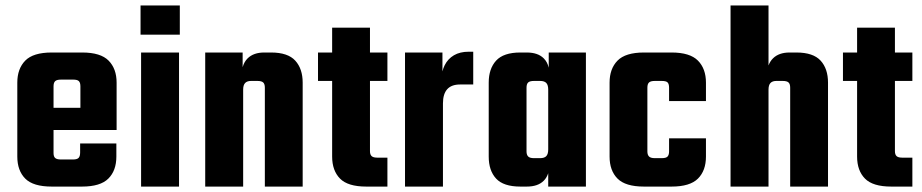

<svg xmlns="http://www.w3.org/2000/svg" viewBox="-20 -689 3403 709"><path d="M275.9 -126V-159.2H409.7V-110.8Q409.7 -59.1 380.1 -29.5Q350.6 0 282.7 0H170.9Q102.5 0 73.2 -29.5Q43.9 -59.1 43.9 -110.8V-383.8Q43.9 -435.1 73.2 -465.1Q102.5 -495.1 170.9 -495.1H283.7Q351.6 -495.1 381.1 -465.1Q410.6 -435.1 410.6 -383.8V-209H177.7V-124Q177.7 -110.8 183.8 -105.5Q189.9 -100.1 204.6 -100.1H250Q264.6 -100.1 270.3 -106Q275.9 -111.8 275.9 -126ZM177.7 -370.1V-291H276.9V-370.1Q276.9 -383.8 271.2 -389.4Q265.6 -395 251 -395H204.6Q189.9 -395 183.8 -389.4Q177.7 -383.8 177.7 -370.1Z M641.1 0H501V-495.1H641.1ZM499 -561V-668.9H644V-561Z M877.9 0H737.8V-495.1H876V-440.9Q881.3 -460.4 894.5 -473.6Q916.5 -495.1 955.6 -495.1H981Q1043 -495.1 1070.3 -465.1Q1097.7 -435.1 1097.7 -383.8V0H958V-365.2Q958 -378.9 951.9 -384.5Q945.8 -390.1 930.7 -390.1H906.7Q892.6 -390.1 885.3 -382.6Q877.9 -375 877.9 -357.9Z M1346.2 -586.9V-495.1H1410.6V-390.1H1346.2V-130.9Q1346.2 -118.2 1352.3 -112.5Q1358.4 -106.9 1372.6 -106.9H1410.6V0H1332.5Q1264.6 0 1235.6 -29.5Q1206.5 -59.1 1206.5 -110.8V-390.1H1154.3V-495.1H1206.5V-586.9Z M1727.5 -498V-377H1678.7Q1615.7 -377 1615.7 -307.1V0H1475.6V-495.1H1613.8V-425.3Q1616.7 -437.5 1622.1 -448.2Q1633.8 -471.7 1656.2 -484.9Q1678.7 -498 1710.4 -498Z M2143.6 0H2004.4V-49.3Q1999 -32.7 1987.8 -21.5Q1966.3 0 1925.3 0H1901.4Q1839.4 0 1812 -29.5Q1784.7 -59.1 1784.7 -110.8V-383.8Q1784.7 -435.1 1812 -465.1Q1839.4 -495.1 1901.4 -495.1H1925.3Q1966.3 -495.1 1987.8 -473.6Q2001.5 -460 2006.3 -439V-495.1H2143.6ZM1924.3 -129.9Q1924.3 -117.2 1930.4 -111.1Q1936.5 -105 1951.7 -105H1974.6Q1990.2 -105 1997.3 -112.5Q2004.4 -120.1 2004.4 -137.2V-357.9Q2004.4 -375 1997.3 -382.6Q1990.2 -390.1 1974.6 -390.1H1951.7Q1936.5 -390.1 1930.4 -384.5Q1924.3 -378.9 1924.3 -365.2Z M2370.6 -365.2V-129.9Q2370.6 -117.2 2376.7 -111.1Q2382.8 -105 2397.9 -105H2423.8Q2439.9 -105 2445.3 -111.1Q2450.7 -117.2 2450.7 -129.9V-178.2H2586.9V-110.8Q2586.9 -59.1 2557.4 -29.5Q2527.8 0 2460 0H2357.9Q2289.6 0 2260.3 -29.5Q2231 -59.1 2231 -110.8V-383.8Q2231 -435.1 2260.3 -465.1Q2289.6 -495.1 2357.9 -495.1H2460Q2527.8 -495.1 2557.4 -465.1Q2586.9 -435.1 2586.9 -383.8V-315.9H2450.7V-365.2Q2450.7 -378.9 2445.3 -384.5Q2439.9 -390.1 2423.8 -390.1H2397.9Q2382.8 -390.1 2376.7 -384.5Q2370.6 -378.9 2370.6 -365.2Z M3037.6 0H2897.9V-365.2Q2897.9 -378.9 2891.8 -384.5Q2885.7 -390.1 2870.6 -390.1H2846.7Q2832.5 -390.1 2825.2 -382.6Q2817.9 -375 2817.9 -357.9V0H2677.7V-668.9H2817.9V-447.3Q2823.7 -462.9 2834.5 -473.6Q2856.4 -495.1 2895.5 -495.1H2920.9Q2982.9 -495.1 3010.3 -465.1Q3037.6 -435.1 3037.6 -383.8Z M3284.7 -586.9V-495.1H3349.1V-390.1H3284.7V-130.9Q3284.7 -118.2 3290.8 -112.5Q3296.9 -106.9 3311 -106.9H3349.1V0H3271Q3203.1 0 3174.1 -29.5Q3145 -59.1 3145 -110.8V-390.1H3092.8V-495.1H3145V-586.9Z"/></svg>

Font: Akaash Gobhi
Style: Regular
Weight: 400
Designer: Kulbir Singh Thind, MD
Foundry: Punjab Online
Version: Version 1.200